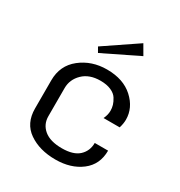

<svg xmlns="http://www.w3.org/2000/svg" viewBox="-175 -848 924 986"><g transform="rotate(30 287.5 -355.5)"><path d="M422.5 -669.2 212.5 -566.7 195.8 -595.8 389.2 -726.7ZM295.8 -516.7Q393.3 -516.7 450.8 -464.2Q508.3 -411.7 508.3 -341.7Q508.3 -318.3 500 -291.7H404.2Q416.7 -316.7 416.7 -341.7Q416.7 -358.3 412.1 -374.2Q407.5 -390 395.8 -408.8Q384.2 -427.5 358.3 -438.8Q332.5 -450 295.8 -450Q230 -450 192.1 -412.9Q154.2 -375.8 154.2 -325V-158.3Q154.2 -110 190.4 -80Q226.7 -50 295.8 -50Q364.2 -50 396.7 -80.4Q429.2 -110.8 429.2 -158.3H508.3Q508.3 -75.8 447.9 -29.6Q387.5 16.7 295.8 16.7Q201.7 16.7 138.3 -27.1Q75 -70.8 75 -158.3V-325Q75 -413.3 140.4 -465Q205.8 -516.7 295.8 -516.7Z"/></g></svg>

Font: BoonBaan
Style: Regular
Weight: 400
Designer: Sungsit Sawaiwan
Foundry: FontUni
Version: Version 2.0